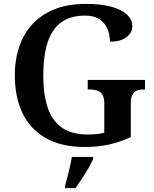

<svg xmlns="http://www.w3.org/2000/svg" viewBox="-20 -744 788 985"><path d="M415 10Q294 10 214 -36Q134 -82 95 -164.5Q56 -247 56 -358Q56 -466 97 -548.5Q138 -631 219.5 -677.5Q301 -724 420 -724Q500 -724 553 -709Q606 -694 632.5 -668Q659 -642 659 -610Q659 -576 628.5 -553Q598 -530 544 -530Q544 -567 530.5 -597.5Q517 -628 489.5 -646Q462 -664 417 -664Q339 -664 292 -628Q245 -592 223.5 -524Q202 -456 202 -358Q202 -260 224.5 -192.5Q247 -125 297 -89.5Q347 -54 430 -54Q453 -54 474.5 -56Q496 -58 515 -63V-215Q515 -243 505.5 -258Q496 -273 479.5 -279Q463 -285 440 -285H430V-334H724V-285H714Q694 -285 680 -278.5Q666 -272 658.5 -256.5Q651 -241 651 -211V-41Q596 -15 539 -2.5Q482 10 415 10ZM314 208Q320 187 326.5 161.5Q333 136 339 110Q345 84 349 61H458V71Q449 92 433.5 119Q418 146 400.5 172.5Q383 199 367 221H314Z"/></svg>

Font: Noto Serif Gujarati SemiBold
Style: Regular
Weight: 600
Version: Version 2.102